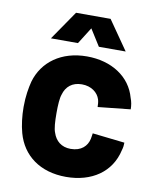

<svg xmlns="http://www.w3.org/2000/svg" viewBox="-81 -762 673 832"><g transform="rotate(10 255.5 -346.0)"><path d="M266 8C379 8 463 -49 485 -148C489 -161 490 -171 490 -182L348 -198C346 -187 346 -181 344 -173C337 -141 312 -115 265 -115C224 -115 198 -138 187 -172C180 -189 178 -219 178 -258C178 -293 180 -324 186 -340C196 -376 223 -399 265 -399C307 -399 336 -376 345 -347C348 -337 349 -325 349 -314L492 -329C492 -346 489 -363 483 -378C459 -467 375 -522 266 -522C154 -522 73 -463 47 -372C40 -344 33 -307 33 -259C33 -219 38 -179 47 -146C73 -51 152 8 266 8ZM98 -572H217L263 -645L309 -572H427L338 -700H186Z"/></g></svg>

Font: Vanilla Cream Black
Style: Regular
Weight: 900
Designer: Jeremy Tribby, Jinavaṁso
Foundry: Tribby Type
Version: Version 1.422;Glyphs 3.1.2 (3151)